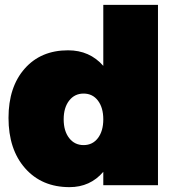

<svg xmlns="http://www.w3.org/2000/svg" viewBox="-20 -762 730 790"><path d="M405 -742H630V0H405V-55Q351 8 266 8Q152 8 83.5 -69.5Q15 -147 15 -277Q15 -404 81.5 -479.5Q148 -555 260 -555Q349 -555 405 -491ZM264.5 -194Q287 -165 324 -165Q361 -165 383 -194Q405 -223 405 -271Q405 -319 383 -348Q361 -377 324 -377Q287 -377 264.5 -348Q242 -319 242 -271Q242 -223 264.5 -194Z"/></svg>

Font: MontserratBlack
Style: Regular
Weight: 900
Designer: Julieta Ulanovsky
Foundry: Julieta Ulanovsky
Version: Version 4.000